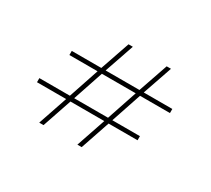

<svg xmlns="http://www.w3.org/2000/svg" viewBox="-103 -664 935 850"><g transform="rotate(30 364.5 -239.0)"><path d="M71 -140V-161H227L279 -316H135V-337H286L338 -488H360L308 -337H481L533 -488H555L503 -337H649V-316H496L444 -161H585V-140H437L386 10H364L415 -140H242L191 10H169L220 -140ZM301 -316 249 -161H422L474 -316Z"/></g></svg>

Font: Elsie Swash Caps Black
Style: Regular
Weight: 900
Designer: Alejandro Inler
Foundry: Alejandro Inler
Version: 1.003